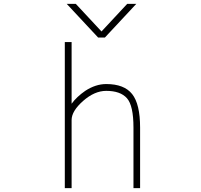

<svg xmlns="http://www.w3.org/2000/svg" viewBox="-20 -969 1040 991"><path d="M324.2 -949.2H371.1L503.9 -806.6L636.7 -949.2H683.6L521.5 -775.4H486.3ZM349.6 -433.6Q376 -469.7 419.9 -500Q473.6 -535.2 528.3 -535.2Q621.1 -535.2 662.1 -483.4Q703.1 -431.6 703.1 -310.5V2H668.9V-310.5Q668.9 -423.8 635.3 -461.9Q601.6 -500 528.3 -500Q467.8 -500 408.7 -447.8Q349.6 -395.5 349.6 -349.6V2H314.5V-752H349.6Z"/></svg>

Font: Gen Shin Gothic Monospace ExtraLight
Style: Regular
Weight: 200
Designer: [Source Han Sans]
Ryoko NISHIZUKA  (kana & ideographs); Paul D. Hunt (Latin, Greek & Cyrillic); Wenlong ZHANG  (bopomofo
Version: Version 1.002.20150607